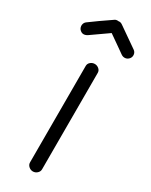

<svg xmlns="http://www.w3.org/2000/svg" viewBox="-219 -804 673 857"><g transform="rotate(30 117.0 -375.0)"><path d="M90 -18V-515Q90 -527 99.5 -535Q109 -543 121 -543Q133 -543 142.5 -535Q152 -527 152 -515V-18Q152 -6 142.5 2.5Q133 11 121 11Q109 11 99.5 2.5Q90 -6 90 -18ZM30 -639Q6 -624 -11 -644Q-18 -654 -16.5 -665.5Q-15 -677 -6 -684Q37 -716 96 -756Q104 -763 118 -761Q127 -763 137 -756L239 -685Q249 -678 250.5 -666Q252 -654 245 -645Q237 -635 225.5 -633.5Q214 -632 204 -639Q195 -645 165 -666.5Q135 -688 117 -700Z"/></g></svg>

Font: Hoogli Medium
Style: Regular
Weight: 500
Designer: Anand Singh Naorem
Foundry: Brand New Type
Version: Version 1.00 b007